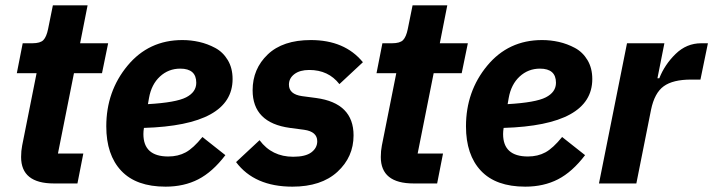

<svg xmlns="http://www.w3.org/2000/svg" viewBox="-20 -687 2671 719"><path d="M270 0H182Q59 0 59 -99Q59 -122 63 -142L117 -413H43L65 -525H101Q131 -525 142.5 -537Q154 -549 160 -578L178 -667H308L280 -525H385L362 -413H257L197 -112H292Z M600 12Q490 12 434 -47.5Q378 -107 378 -214Q378 -345 457.5 -441Q537 -537 663 -537Q695 -537 726 -530Q757 -523 786 -507.5Q815 -492 833 -462Q851 -432 851 -391Q851 -218 519 -208Q517 -196 517 -185Q517 -101 610 -101Q647 -101 675.5 -116.5Q704 -132 738 -174L824 -106Q776 -43 722.5 -15.5Q669 12 600 12ZM655 -430Q611 -430 579 -400.5Q547 -371 538 -320L534 -297Q639 -303 677 -322.5Q715 -342 715 -377Q715 -430 655 -430Z M1075 12Q933 12 864 -80L952 -162Q998 -100 1078 -100Q1124 -100 1146 -116.5Q1168 -133 1168 -158Q1168 -194 1119 -201L1066 -208Q926 -227 926 -349Q926 -429 982.5 -483Q1039 -537 1144 -537Q1271 -537 1339 -454L1251 -372Q1210 -425 1138 -425Q1103 -425 1082.5 -409.5Q1062 -394 1062 -370Q1062 -334 1111 -327L1164 -320Q1304 -301 1304 -180Q1304 -99 1243.5 -43.5Q1183 12 1075 12Z M1617 0H1529Q1406 0 1406 -99Q1406 -122 1410 -142L1464 -413H1390L1412 -525H1448Q1478 -525 1489.5 -537Q1501 -549 1507 -578L1525 -667H1655L1627 -525H1732L1709 -413H1604L1544 -112H1639Z M1947 12Q1837 12 1781 -47.5Q1725 -107 1725 -214Q1725 -345 1804.5 -441Q1884 -537 2010 -537Q2042 -537 2073 -530Q2104 -523 2133 -507.5Q2162 -492 2180 -462Q2198 -432 2198 -391Q2198 -218 1866 -208Q1864 -196 1864 -185Q1864 -101 1957 -101Q1994 -101 2022.5 -116.5Q2051 -132 2085 -174L2171 -106Q2123 -43 2069.5 -15.5Q2016 12 1947 12ZM2002 -430Q1958 -430 1926 -400.5Q1894 -371 1885 -320L1881 -297Q1986 -303 2024 -322.5Q2062 -342 2062 -377Q2062 -430 2002 -430Z M2363 0H2223L2328 -525H2468L2442 -394H2449Q2469 -445 2510 -485Q2551 -525 2606 -525H2631L2603 -389H2568Q2500 -389 2465.5 -364Q2431 -339 2418 -276Z"/></svg>

Font: Aneliza
Style: Bold Italic
Weight: 700
Italic angle: -11.31°
Designer: Mike Abbink, Paul van der Laan, Pieter van Rosmalen
Foundry: Bold Monday
Version: Version 3.0